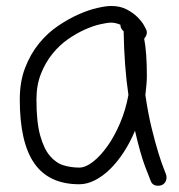

<svg xmlns="http://www.w3.org/2000/svg" viewBox="-20 -587 587 630"><path d="M240.2 -37.1Q260.7 -37.1 285.2 -56.2Q309.6 -75.2 332.5 -107.4Q355.5 -139.6 374 -183.1Q392.6 -226.6 401.4 -275.4Q394.5 -322.3 390.6 -374Q386.7 -425.8 385.7 -484.4Q375 -493.2 375 -505.9Q368.2 -508.8 360.8 -510.7Q353.5 -512.7 344.7 -512.7Q332 -512.7 308.6 -507.3Q285.2 -502 257.8 -489.7Q230.5 -477.5 202.6 -458Q174.8 -438.5 151.9 -410.2Q128.9 -381.8 114.3 -344.7Q99.6 -307.6 99.6 -260.7Q99.6 -186.5 111.8 -142.6Q124 -98.6 144 -75.2Q164.1 -51.8 189 -44.4Q213.9 -37.1 240.2 -37.1ZM457 -275.4Q465.8 -214.8 477.5 -167Q489.3 -119.1 499.5 -85.9Q509.8 -52.7 517.1 -34.7Q524.4 -16.6 524.4 -15.6Q525.4 -12.7 525.9 -10.3Q526.4 -7.8 526.4 -4.9Q526.4 12.7 510.7 20.5Q502.9 22.5 499 22.5Q480.5 22.5 474.6 6.8Q472.7 2.9 456.5 -39.6Q440.4 -82 422.9 -158.2Q407.2 -120.1 386.2 -87.9Q365.2 -55.7 341.3 -32.2Q317.4 -8.8 291.5 4.4Q265.6 17.6 240.2 17.6Q140.6 17.6 92.8 -50.8Q44.9 -119.1 44.9 -260.7Q44.9 -319.3 62.5 -364.7Q80.1 -410.2 107.9 -444.3Q135.7 -478.5 170.4 -502Q205.1 -525.4 238.3 -540Q271.5 -554.7 299.8 -561Q328.1 -567.4 344.7 -567.4Q374 -567.4 395.5 -556.2Q417 -544.9 431.2 -530.8Q445.3 -516.6 452.1 -504.4Q459 -492.2 459 -491.2Q461.9 -486.3 461.9 -480.5Q461.9 -470.7 453.1 -460Q461.9 -414.1 461.9 -338.9Q461.9 -323.2 460.4 -307.6Q459 -292 457 -275.4Z"/></svg>

Font: Coming Soon
Style: Regular
Weight: 400
Designer: Dathan Boardman
Foundry: Open Window
Version: Version 1.002